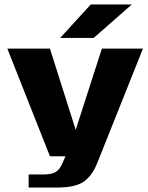

<svg xmlns="http://www.w3.org/2000/svg" viewBox="-20 -704 666 865"><path d="M236 141H109V82H176Q212 82 230.5 71Q249 60 260 34L275 0H205L13 -485H205L321 -119L439 -485H624L424 16Q411 50 398.5 70Q386 90 366 108Q328 141 236 141ZM251 -533 389 -684H574L402 -533Z"/></svg>

Font: Sarpanch ExtraBold
Style: Regular
Weight: 800
Designer: Manushi Parikh (Devanagari and Latin), Jyotish Sonowal (Devanagari)
Foundry: Indian Type Foundry
Version: Version 2.004;PS 1.0;hotconv 1.0.78;makeotf.lib2.5.61930; tt